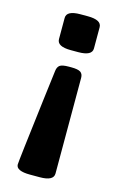

<svg xmlns="http://www.w3.org/2000/svg" viewBox="-111 -576 515 806"><g transform="rotate(15 147.0 -172.5)"><path d="M75 -401V-493Q75 -525 135 -525H167Q227 -525 227 -493V-401Q227 -369 167 -369H135Q75 -369 75 -401ZM44 152Q44 139 78 -139Q91 -244 94 -268Q96 -285 106 -292.5Q116 -300 145 -300H156Q185 -300 196 -292.5Q207 -285 207 -268V148Q207 180 147 180H104Q75 180 59.5 173Q44 166 44 152Z"/></g></svg>

Font: Asap-Bold
Style: Bold
Weight: 700
Designer: Pablo Cosgaya
Foundry: Omnibus-Type
Version: Version 2.000; ttfautohint (v1.8)